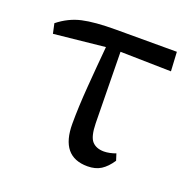

<svg xmlns="http://www.w3.org/2000/svg" viewBox="-94 -570 681 678"><g transform="rotate(20 246.0 -231.0)"><path d="M27 -385 19 -422Q59 -454 105.5 -464.5Q152 -475 231 -475H460L464 -403L273 -407L277 -140Q278 -90 293.5 -73Q309 -56 338 -56Q348 -56 360 -58.5Q372 -61 382 -65L390 -40Q372 -13 351.5 0Q331 13 301 13Q200 13 200 -110Q200 -172 206 -250Q212 -328 219 -405Z"/></g></svg>

Font: Source Serif Pro
Style: Regular
Weight: 400
Designer: Frank Grießhammer
Foundry: Adobe Systems Incorporated
Version: Version 3.001;hotconv 1.0.111;makeotfexe 2.5.65597